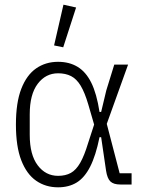

<svg xmlns="http://www.w3.org/2000/svg" viewBox="-20 -788 617 820"><path d="M542 -48V0H494Q465 0 451.5 -13Q438 -26 433 -59L412 -202H405Q389 -123 365 -76Q341 -29 307.5 -8.5Q274 12 228 12Q175 12 134.5 -16Q94 -44 71 -103Q48 -162 48 -256Q48 -350 71 -409Q94 -468 134.5 -496Q175 -524 228 -524Q276 -524 311.5 -502.5Q347 -481 370 -434.5Q393 -388 405 -310H412L434 -402L468 -512H527L436 -259L491 -48ZM228 -37Q260 -37 282.5 -49.5Q305 -62 322.5 -92.5Q340 -123 356 -176L382 -256L357 -342Q342 -393 324.5 -422Q307 -451 283.5 -463Q260 -475 228 -475Q175 -475 141 -430Q107 -385 107 -300V-212Q107 -127 141 -82Q175 -37 228 -37ZM305 -756 250 -586 211 -594 251 -768Z"/></svg>

Font: IBM Plex Sans Condensed Light
Style: Regular
Weight: 300
Width: 3
Designer: Mike Abbink, Paul van der Laan, Pieter van Rosmalen
Foundry: Bold Monday
Version: Version 3.201